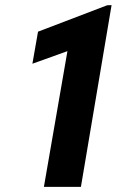

<svg xmlns="http://www.w3.org/2000/svg" viewBox="-20 -732 533 752"><path d="M417 -711.9 296.9 0H151.9L244.1 -531.7L106.9 -482.4L128.9 -607.9L399.9 -711.4Z"/></svg>

Font: Roboto Condensed ExtraBold
Style: Italic
Weight: 800
Italic angle: -12°
Designer: Christian Robertson
Foundry: Google
Version: Version 3.008; 2023